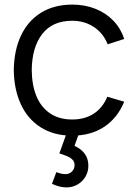

<svg xmlns="http://www.w3.org/2000/svg" viewBox="-20 -575 594 835"><path d="M40 -270Q41 -355.7 71.1 -419.9Q101.2 -484.2 158.2 -519.6Q215.3 -555 294.7 -555Q348.7 -555 394.6 -536.9Q440.5 -518.8 472.9 -485.1Q505.3 -451.3 520.3 -405.7L448.3 -382.3Q429.3 -430.5 388.3 -457.6Q347.3 -484.7 294 -484.7Q207.7 -484.7 163.3 -426.7Q119 -368.7 118 -270Q118.7 -204.5 138.7 -156.3Q158.7 -108.2 198 -81.8Q237.3 -55.3 294 -55.3Q348.7 -55.3 387.4 -80.5Q426.2 -105.7 446.7 -154.3L520.3 -132.7Q490.3 -60.7 432.3 -22.8Q374.3 15 294 15Q214.3 15 157.4 -21Q100.5 -57 70.8 -121.4Q41 -185.8 40 -270ZM206 224.3 225 173.7Q248.2 182.3 263.7 182.3Q282.2 182.3 293.2 170.7Q304.3 159 304.3 143.3Q304.3 129.3 296 120.3Q287.7 111.3 275.3 105.8Q263 100.3 241.7 93.3Q240 92.8 238 92.3L275 -10.3L329.3 -10.7L304 59.3Q332.2 72 348.2 93.3Q364.3 114.7 364.3 145.7Q364.3 172 351.4 193.7Q338.5 215.3 316.8 227.7Q295 240 269.7 240Q238.5 240 206 224.3Z"/></svg>

Font: Tap Sans
Style: Regular
Weight: 400
Designer: Tap Payments
Foundry: Tap Payments
Version: Version 1.001;Glyphs 3.1.2 (3151)